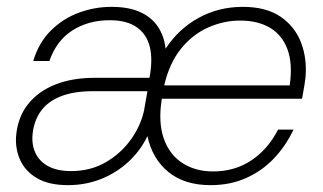

<svg xmlns="http://www.w3.org/2000/svg" viewBox="-20 -528 943 560"><path d="M178 12Q123 12 88.5 -8Q54 -28 39 -61Q24 -94 27 -132Q32 -187 62 -224.5Q92 -262 141.5 -281.5Q191 -301 255 -301H416Q426 -354 417 -391Q408 -428 379 -448.5Q350 -469 300 -469Q238 -469 191.5 -439.5Q145 -410 124 -350H77Q93 -404 128.5 -439Q164 -474 210 -491Q256 -508 305 -508Q356 -508 389.5 -492.5Q423 -477 441 -449.5Q459 -422 463 -386Q501 -444 559.5 -476Q618 -508 688 -508Q756 -508 798 -479.5Q840 -451 858 -404Q876 -357 871 -302Q870 -292 868 -280Q866 -268 864 -257Q862 -246 861 -240H452Q441 -172 457.5 -124.5Q474 -77 512 -52.5Q550 -28 601 -28Q665 -28 713.5 -60.5Q762 -93 791 -150H836Q814 -103 779.5 -66.5Q745 -30 698.5 -9Q652 12 594 12Q518 12 471 -26.5Q424 -65 410 -131Q390 -89 355 -56.5Q320 -24 275 -6Q230 12 178 12ZM187 -29Q244 -29 288 -54.5Q332 -80 361 -120Q390 -160 400 -205L410 -262H250Q194 -262 156 -246.5Q118 -231 98.5 -203Q79 -175 75 -137Q72 -106 83.5 -81.5Q95 -57 121 -43Q147 -29 187 -29ZM459 -279H825Q834 -342 818.5 -384Q803 -426 767.5 -447Q732 -468 680 -468Q633 -468 587.5 -448Q542 -428 508 -386Q474 -344 459 -279Z"/></svg>

Font: DM Sans 24pt ExtraLight
Style: Italic
Weight: 250
Italic angle: -10°
Designer: Colophon Foundry, Jonny Pinhorn
Foundry: Colophon Foundry
Version: Version 4.004;gftools[0.9.30]